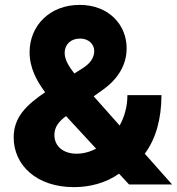

<svg xmlns="http://www.w3.org/2000/svg" viewBox="-20 -758 727 789"><path d="M687.1 0 574.9 -126.4C620.4 -186.8 643.5 -270.2 643.5 -367.2H503.6C503.6 -320.3 491.5 -277.7 471.6 -242.2L365.1 -362.2L403.8 -389.9C465.2 -433.9 500.4 -491.5 500.4 -559.7C500.4 -656.6 426.8 -737.9 307.2 -737.9C183.6 -737.9 101.6 -651.6 101.6 -543.3C101.6 -479 131 -424.7 165.5 -378.9C88.1 -326.3 36.2 -276.3 36.2 -193.2C36.2 -79.5 130 11 283.7 11C346.2 11 413.4 -4.6 469.1 -44.4L510.3 0ZM307.5 -599.4C346.9 -599.8 367.2 -574.2 367.2 -548.3C367.2 -524.1 354.4 -499.3 319.6 -477.6L285.5 -456C261.4 -486.9 245.7 -513.8 245.7 -540.8C245.7 -574.6 269.9 -599.1 307.5 -599.4ZM294.7 -126.4C239 -126.4 203.5 -158 203.5 -203.1C203.5 -236.2 221.6 -258.9 251.4 -280.9L375 -147C349.1 -133.5 321.4 -126.4 294.7 -126.4Z"/></svg>

Font: TID UI Extra Bold
Style: Regular
Weight: 800
Designer: The TID Project Authors
Foundry: Bakken & Bæck
Version: Version 1.001;hotconv 1.0.109;makeotfexe 2.5.65596